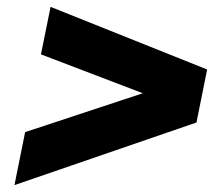

<svg xmlns="http://www.w3.org/2000/svg" viewBox="-20 -629 649 558"><path d="M22 -91 53 -245 395 -358 99 -471 127 -609 582 -427 551 -273Z"/></svg>

Font: Montserrat ExtraBold
Style: Italic
Weight: 800
Italic angle: -11.3°
Designer: Julieta Ulanovsky
Foundry: Julieta Ulanovsky
Version: Version 9.000; ttfautohint (v1.8.4.7-5d5b)